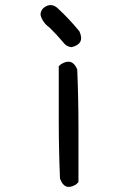

<svg xmlns="http://www.w3.org/2000/svg" viewBox="-20 -727 540 761"><path d="M152.3 -695.3Q183.6 -720.7 212.9 -690.4Q256.8 -649.4 294.9 -602.5Q317.4 -552.7 263.7 -540Q242.2 -542 229.5 -560.5Q204.1 -590.8 175.8 -618.2Q148.4 -637.7 140.6 -668Q140.6 -684.6 152.3 -695.3ZM223.6 -473.6Q266.6 -499 286.1 -452.1Q291 -336.9 291 -220.7Q291 -112.3 291 -4.9Q286.1 0 280.3 4.9Q235.4 31.2 217.8 -19.5Q212.9 -134.8 212.9 -250Q212.9 -357.4 212.9 -464.8Q217.8 -469.7 223.6 -473.6Z"/></svg>

Font: NaikaiFont
Style: Regular-Lite
Weight: 400
Version: Version 1.67